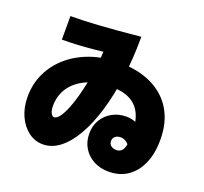

<svg xmlns="http://www.w3.org/2000/svg" viewBox="-144 -965 1289 1211"><g transform="rotate(20 500.0 -360.0)"><path d="M700 75Q643 75 599 51Q555 27 530 -14.5Q505 -56 505 -110Q505 -162 529 -202.5Q553 -243 595 -266.5Q637 -290 690 -290Q745 -290 791 -255Q837 -220 880 -145L780 -90Q761 -125 742 -140Q723 -155 700 -155Q678 -155 664 -143.5Q650 -132 650 -112Q650 -93 664 -81.5Q678 -70 700 -70Q732 -70 746 -99Q760 -128 760 -195Q760 -278 735.5 -331Q711 -384 660.5 -409.5Q610 -435 530 -435Q463 -435 408 -417.5Q353 -400 313 -368.5Q273 -337 251.5 -293Q230 -249 230 -195Q230 -177 234 -162Q238 -147 245 -138.5Q252 -130 260 -130Q281 -130 303 -164Q325 -198 345 -256.5Q365 -315 381 -389.5Q397 -464 406 -545Q415 -626 415 -705L484 -632Q406 -623 345.5 -617.5Q285 -612 235.5 -609.5Q186 -607 140 -607V-765Q182 -765 226.5 -766.5Q271 -768 324 -771.5Q377 -775 445.5 -780.5Q514 -786 605 -795Q605 -650 587.5 -521.5Q570 -393 538.5 -287.5Q507 -182 463 -105Q419 -28 365.5 13.5Q312 55 252 55Q198 55 154.5 22Q111 -11 85.5 -67.5Q60 -124 60 -195Q60 -282 95 -355Q130 -428 193.5 -482Q257 -536 342.5 -565.5Q428 -595 530 -595Q658 -595 750 -550.5Q842 -506 891 -423.5Q940 -341 940 -225Q940 -133 910.5 -65.5Q881 2 827.5 38.5Q774 75 700 75Z"/></g></svg>

Font: M PLUS 2 Black
Style: Regular
Weight: 900
Designer: Coji Morishita
Foundry: UNDERFOREST DESIGN
Version: Version 1.001